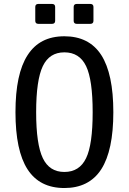

<svg xmlns="http://www.w3.org/2000/svg" viewBox="-20 -923 642 957"><path d="M170.4 -804.2H240.2C249.5 -804.2 254.9 -809.6 254.9 -818.8V-888.7C254.9 -897.9 249.5 -903.3 240.2 -903.3H170.4C161.1 -903.3 155.8 -897.9 155.8 -888.7V-818.8C155.8 -809.6 161.1 -804.2 170.4 -804.2ZM361.8 -804.2H431.2C440.4 -804.2 445.8 -809.6 445.8 -818.8V-888.7C445.8 -897.9 440.4 -903.3 431.2 -903.3H361.8C352.5 -903.3 347.2 -897.9 347.2 -888.7V-818.8C347.2 -809.6 352.5 -804.2 361.8 -804.2ZM300.8 14.2C380.4 14.2 443.4 -15.1 484.9 -79.6C524.9 -142.1 544.9 -236.8 544.9 -363.8C544.9 -491.2 524.9 -585.9 484.9 -648.4C443.4 -712.9 380.4 -742.2 300.8 -742.2C217.8 -742.2 157.7 -710.4 117.7 -648.4C77.1 -585.9 57.1 -491.2 57.1 -363.8C57.1 -236.3 77.1 -141.1 117.2 -79.1C157.2 -17.1 218.3 14.2 300.8 14.2ZM300.8 -65.9C251 -65.9 215.3 -88.9 193.4 -134.8C171.4 -180.7 160.2 -256.8 160.2 -363.8C160.2 -470.7 171.4 -547.4 193.4 -593.3C215.3 -639.2 251 -662.1 300.8 -662.1C351.1 -662.1 387.2 -639.2 409.2 -593.3C431.2 -547.4 441.9 -470.7 441.9 -363.8C441.9 -256.8 431.2 -180.2 409.2 -134.8C387.2 -88.9 351.1 -65.9 300.8 -65.9Z"/></svg>

Font: Hack
Style: Regular
Weight: 400
Monospace: yes
Designer: Christopher Simpkins
Foundry: Christopher Simpkins
Version: Version 2.010